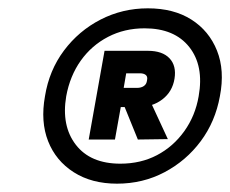

<svg xmlns="http://www.w3.org/2000/svg" viewBox="-20 -732 553 461"><path d="M261 -291Q200 -291 157 -318.5Q114 -346 95.5 -393Q77 -440 88 -501Q98 -563 133.5 -610.5Q169 -658 221.5 -685Q274 -712 335 -712Q397 -712 439.5 -685Q482 -658 501 -610.5Q520 -563 508 -501Q497 -440 462 -393Q427 -346 375 -318.5Q323 -291 261 -291ZM311 -397 272 -493H339L383 -398ZM269 -339Q318 -339 357 -359.5Q396 -380 422.5 -417Q449 -454 457 -501Q470 -574 434.5 -619Q399 -664 327 -664Q279 -664 239.5 -643.5Q200 -623 174 -586.5Q148 -550 139 -501Q127 -430 162 -384.5Q197 -339 269 -339ZM193 -397 231 -610H335Q370 -610 387 -592Q404 -574 399 -543Q394 -512 370 -493.5Q346 -475 312 -475H270L256 -397ZM277 -521H309Q319 -521 325.5 -525.5Q332 -530 333 -539Q335 -548 330 -552Q325 -556 316 -556H283Z"/></svg>

Font: DM Sans 12pt
Style: Bold Italic
Weight: 700
Italic angle: -10°
Version: Version 4.004;gftools[0.9.30]